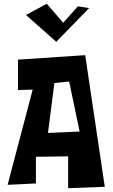

<svg xmlns="http://www.w3.org/2000/svg" viewBox="-20 -985 592 1010"><path d="M448.7 -942.4 275.9 -765.1 116.7 -906.2 226.1 -965.3 312.5 -865.2 389.6 -951.7ZM232.4 -285.6 398.9 -293 343.8 -556.2 266.1 -548.3ZM531.2 -2.4 338.4 4.9V-162.6L168.9 -160.2V-20L20 -12.7L151.9 -513.7L74.7 -511.2V-671.4L428.2 -694.8Z"/></svg>

Font: Some Time Later
Style: Regular
Weight: 400
Version: Version 003.300